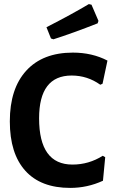

<svg xmlns="http://www.w3.org/2000/svg" viewBox="-20 -909 557 938"><path d="M414 -889 427 -886 461 -807 457 -795Q335 -747 241 -717L229 -721L207 -776Q332 -840 414 -889ZM336 -652Q430 -652 505 -613L481 -500L470 -495Q407 -540 330 -540Q171 -540 171 -331Q171 -105 334 -105Q414 -105 482 -148L494 -141L483 -26Q407 9 323 9Q179 9 103.5 -75Q28 -159 28 -316Q28 -476 108.5 -564Q189 -652 336 -652Z"/></svg>

Font: Alegreya Sans
Style: Bold
Weight: 700
Designer: Juan Pablo del Peral
Foundry: Huerta Tipografica
Version: Version 2.007